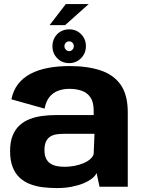

<svg xmlns="http://www.w3.org/2000/svg" viewBox="-20 -926 705 952"><path d="M262 6.5Q302 6.5 335.2 0Q368.5 -6.5 394.2 -17.2Q420 -28 436.5 -41.2Q453 -54.5 459 -68L473.5 0H613.5V-369.5Q613.5 -455.5 578.5 -505.5Q543.5 -555.5 478.5 -577Q413.5 -598.5 324 -598.5Q267 -598.5 218.2 -589.2Q169.5 -580 131.8 -560.2Q94 -540.5 69.8 -509.2Q45.5 -478 36.5 -433.5L201 -387.5Q208 -423.5 225.2 -445Q242.5 -466.5 268 -476Q293.5 -485.5 324.5 -485.5Q358.5 -485.5 385.8 -475.8Q413 -466 428.8 -442.5Q444.5 -419 444.5 -378.5V-355.5H257.5Q223.5 -355.5 190.5 -351.2Q157.5 -347 128.5 -336Q99.5 -325 77.5 -305Q55.5 -285 42.8 -253.8Q30 -222.5 30 -177Q30 -130 42.8 -97.5Q55.5 -65 78 -44.5Q100.5 -24 130 -12.8Q159.5 -1.5 193.2 2.5Q227 6.5 262 6.5ZM300 -99Q281 -99 263.2 -102.2Q245.5 -105.5 231.2 -114.2Q217 -123 208.8 -139.2Q200.5 -155.5 200.5 -182Q200.5 -208 208 -224Q215.5 -240 228.8 -248.5Q242 -257 259.5 -259.8Q277 -262.5 297 -262.5H448.5L444.5 -162.5Q440.5 -148.5 427 -136.8Q413.5 -125 393.2 -116.5Q373 -108 348.8 -103.5Q324.5 -99 300 -99ZM323 -613Q346.5 -613 365.2 -624.2Q384 -635.5 395 -654.5Q406 -673.5 406 -697Q406 -732.5 382.2 -756.5Q358.5 -780.5 323 -780.5Q299 -780.5 280.2 -769.5Q261.5 -758.5 250.8 -739.5Q240 -720.5 240 -697Q240 -661.5 263.8 -637.2Q287.5 -613 323 -613ZM323 -672.5Q313.5 -672.5 306.5 -679.8Q299.5 -687 299.5 -697Q299.5 -707.5 306.5 -714.2Q313.5 -721 323 -721Q332.5 -721 339.2 -714.2Q346 -707.5 346 -697Q346 -687 339.2 -679.8Q332.5 -672.5 323 -672.5ZM226 -801.5H303L420 -906H306.5Z"/></svg>

Font: Anybody UltraCondensed Thin
Style: Bold
Weight: 700
Version: Version 1.111